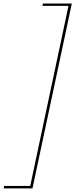

<svg xmlns="http://www.w3.org/2000/svg" viewBox="-53 -826 440 1064"><path d="M185 -806.5H345L127 218H-33L-30 204.5H114.5L326.5 -793.5H182Z"/></svg>

Font: Epilogue Thin
Style: Italic
Weight: 250
Italic angle: -12°
Designer: Tyler Finck
Foundry: Etcetera Type Co
Version: Version 2.112